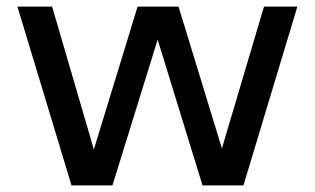

<svg xmlns="http://www.w3.org/2000/svg" viewBox="-20 -564 958 584"><path d="M197.5 0 33 -544H138.5L265.5 -109.5L398.5 -544H523L655 -112.5L783 -544H884.5L720.5 0H596L459.5 -443.5L322 0Z"/></svg>

Font: Encode Sans SmExp Md
Style: Regular
Weight: 500
Width: 6
Designer: Multiple Designers
Foundry: Impallari Type
Version: Version 3.002; ttfautohint (v1.8.3) -l 8 -r 50 -G 200 -x 14 